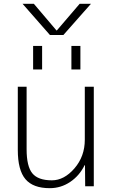

<svg xmlns="http://www.w3.org/2000/svg" viewBox="-20 -973 588 1003"><path d="M277 -814 396 -953H455L311 -790H241L98 -953H157L275 -814ZM353 -610V-733H400V-610ZM153 -610V-733H200V-610ZM119 -520V-193Q119 -104 149 -67.5Q179 -31 251 -31Q315 -31 369 -93.5Q423 -156 423 -243V-520H470V0H425L424 -110H422Q395 -55 346.5 -22.5Q298 10 240 10Q153 10 113 -37Q73 -84 73 -190V-520Z"/></svg>

Font: M PLUS 1p Light
Style: Regular
Weight: 300
Version: Version 1.061